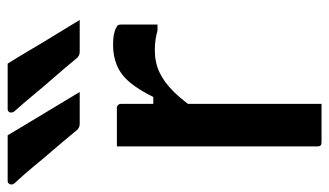

<svg xmlns="http://www.w3.org/2000/svg" viewBox="-210 -660 859 501"><g transform="rotate(-90 219.5 -409.5)"><path d="M117 -819Q136 -787 155 -755.5Q174 -724 193 -692.5Q212 -661 230 -631Q211 -631 190.5 -631Q170 -631 147 -631Q141 -631 136.5 -633.5Q132 -636 130 -639Q102 -673 80 -698.5Q58 -724 37.5 -749Q17 -774 -9 -802Q-13 -808 -10.5 -813.5Q-8 -819 -2 -819Q20 -819 38 -819Q56 -819 75.5 -819Q95 -819 117 -819ZM304 -819Q324 -787 342.5 -755.5Q361 -724 380.5 -692.5Q400 -661 418 -631Q398 -631 378 -631Q358 -631 335 -631Q329 -631 324.5 -633.5Q320 -636 318 -639Q290 -673 267.5 -698.5Q245 -724 224.5 -749Q204 -774 179 -802Q175 -808 177 -813.5Q179 -819 185 -819Q207 -819 225.5 -819Q244 -819 263 -819Q282 -819 304 -819ZM182 -439H217Q235 -476 254.5 -499.5Q274 -523 298.5 -533.5Q323 -544 353 -544Q370 -544 381.5 -541.5Q393 -539 399 -535Q404 -533 405 -529.5Q406 -526 406 -521Q406 -509 406 -497.5Q406 -486 406 -474.5Q406 -463 406 -451Q406 -439 406 -428H390Q380 -431 367.5 -433Q355 -435 339 -435Q307 -435 281.5 -423Q256 -411 232 -387Q208 -363 182 -325ZM199 0Q183 0 166 0Q149 0 132.5 0Q116 0 99 0Q96 0 94 -0.5Q92 -1 90.5 -2.5Q89 -4 88.5 -6Q88 -8 88 -11Q88 -37 88 -75Q88 -113 88 -158Q88 -203 88 -251Q88 -299 88 -346Q88 -393 88 -435Q88 -466 88 -491.5Q88 -517 88 -534Q106 -534 123.5 -534Q141 -534 157 -534Q173 -534 188 -534Q192 -534 194 -532.5Q196 -531 197.5 -529Q199 -527 199 -523Q199 -490 199 -444Q199 -398 199 -343Q199 -288 199 -228.5Q199 -169 199 -110.5Q199 -52 199 0Z"/></g></svg>

Font: Recursive Medium
Style: Regular
Weight: 500
Version: Version 1.085